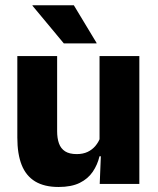

<svg xmlns="http://www.w3.org/2000/svg" viewBox="-20 -707 606 738"><path d="M199.6 -491.4V-202.7Q199.6 -175.7 206.6 -155.9Q213.6 -136.1 230.1 -125.4Q246.7 -114.7 275 -114.7Q299.1 -114.7 316.9 -123.2Q334.6 -131.7 346.7 -146.1Q358.9 -160.5 365 -177.9L388.7 -106.4H362.5Q354.7 -73.5 336.4 -46.6Q318.1 -19.7 286.3 -4Q254.5 11.7 205.1 11.7Q150.6 11.7 115.3 -9.5Q80.1 -30.8 63.3 -72.9Q46.6 -115 46.6 -178.1V-491.4ZM515.6 -491.4V0H363.3L368.3 -122.9L362.6 -137.2V-491.4ZM263.8 -686.8 351.3 -541.8V-540.2H225.3L104.9 -684.9V-686.8Z"/></svg>

Font: Anek Gujarati Medium
Style: Regular
Weight: 500
Designer: Mrunmayee Ghaisas (Gujarati), Yesha Goshar (Latin)
Foundry: Ek Type
Version: Version 1.003